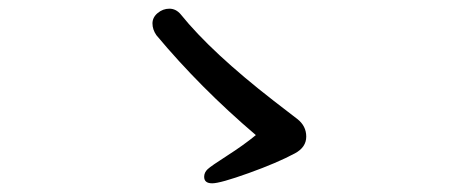

<svg xmlns="http://www.w3.org/2000/svg" viewBox="-20 -567 1040 442"><path d="M569 -256Q441 -365 340 -486Q331 -499 331 -513Q331 -527 343 -537Q355 -547 370 -547Q385 -547 396 -534Q467 -446 610 -335Q644 -309 664.5 -293Q685 -277 685 -252.5Q685 -228 659 -214Q618 -192 552.5 -168.5Q487 -145 468.5 -145Q450 -145 450 -160Q450 -170 458 -177.5Q466 -185 503.5 -209Q541 -233 569 -256Z"/></svg>

Font: LXGW ZhenKai
Style: Regular
Weight: 400
Designer: LXGW / Fontworks Inc.
Foundry: LXGW / Fontworks Inc.
Version: Version 0.800;June 8, 2025